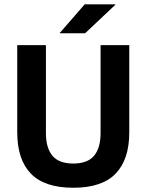

<svg xmlns="http://www.w3.org/2000/svg" viewBox="-20 -846 672 880"><path d="M316 14.5Q184 14.5 121.5 -50.2Q59 -115 59 -239.5V-639H190.5V-236.5Q190.5 -168 220.2 -132.2Q250 -96.5 316 -96.5Q381.5 -96.5 411.2 -132.2Q441 -168 441 -236.5V-639H572.5V-239.5Q572.5 -115 510 -50.2Q447.5 14.5 316 14.5ZM368 -826H509V-824.5L370 -693.5H254V-695Z"/></svg>

Font: Anek Latin SemiBold
Style: Regular
Weight: 600
Designer: Yesha Goshar
Foundry: Ek Type
Version: Version 1.003